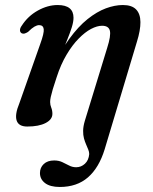

<svg xmlns="http://www.w3.org/2000/svg" viewBox="-20 -493 610 764"><path d="M396.5 101Q374 174.5 330 212.8Q286 251 218 251Q179.5 251 159.2 235.5Q139 220 139 195.5Q139 174 154 159.8Q169 145.5 195.5 145.5Q213.5 145.5 227.5 152Q241.5 158.5 254.8 165.5Q268 172.5 283 172.5Q303 172.5 318 158.5Q333 144.5 335 120Q335 111.5 331.2 102.2Q327.5 93 322.8 82.2Q318 71.5 314.2 58Q310.5 44.5 310.8 27.2Q311 10 317.5 -12L406.5 -302.5Q422 -351 417.2 -370.8Q412.5 -390.5 386 -390.5Q366.5 -390.5 342.2 -377.8Q318 -365 292.8 -339.2Q267.5 -313.5 244.8 -275.2Q222 -237 205.5 -186Q195.5 -156.5 190 -137.8Q184.5 -119 182 -107.2Q179.5 -95.5 179.5 -87Q179.5 -75.5 184 -64.5Q188.5 -53.5 188.5 -40Q188.5 -17.5 161.5 -3.5Q134.5 10.5 88.5 10.5Q54 10.5 46.2 -13.5Q38.5 -37.5 57 -82L140 -317.5Q156 -361.5 154 -377.2Q152 -393 135.5 -393Q127.5 -393 117 -387Q106.5 -381 91.5 -366Q83.5 -361 77.5 -359.5Q71.5 -358 66.5 -360.5Q59.5 -364.5 59.5 -373Q59.5 -381.5 67 -391.5Q91 -429 130.5 -451Q170 -473 209.5 -473Q241 -473 256.8 -460.2Q272.5 -447.5 272.5 -422.5Q272.5 -406.5 265.8 -384.8Q259 -363 248.2 -336.5Q237.5 -310 225.2 -279.5Q213 -249 203 -215.5L187.5 -218.5Q220 -289.5 255.8 -338.5Q291.5 -387.5 328.5 -417Q365.5 -446.5 401.2 -459.8Q437 -473 469 -473Q504.5 -473 521.5 -455.5Q538.5 -438 538.8 -405.2Q539 -372.5 525 -327.5Z"/></svg>

Font: Fraunces Medium
Style: Italic
Weight: 500
Italic angle: -16°
Version: Version 1.000;[b76b70a41]